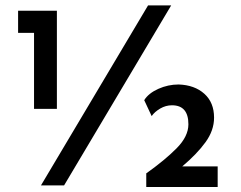

<svg xmlns="http://www.w3.org/2000/svg" viewBox="-20 -705 916 730"><path d="M196.3 -664.1V-291H109.4V-580.1H48.8V-664.1ZM807.6 -72.3V5.9H536.1V-45.9Q606.4 -95.7 651.4 -141.1Q696.3 -186.5 696.3 -232.4Q696.3 -304.7 633.8 -304.7Q610.4 -304.7 589.4 -292.5Q568.4 -280.3 556.6 -263.7L528.3 -324.2Q544.9 -350.6 582 -367.2Q619.1 -383.8 659.2 -383.8Q719.7 -381.8 756.8 -348.6Q793.9 -315.4 793.9 -257.8Q793.9 -209 761.2 -164.1Q728.5 -119.1 672.9 -72.3ZM223.6 0H135.7L543 -684.6H630.9Z"/></svg>

Font: Josefin Sans CFJ
Style: Regular
Weight: 400
Designer: Santiago Orozco
Foundry: Typemade
Version: Version 2.000